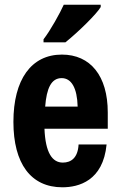

<svg xmlns="http://www.w3.org/2000/svg" viewBox="-20 -786 510 816"><path d="M408 -756V-766H251C236 -732 194 -656 165 -619V-606H258C315 -652 391 -727 408 -756ZM438 -308C438 -464 364 -554 243 -554C113 -554 37 -448 37 -268C37 -91 111 10 245 10C314 10 418 -17 433 -172H314C311 -115 282 -95 247 -95C202 -95 173 -137 169 -239H438ZM172 -333C178 -411 198 -454 242 -454C283 -454 308 -413 310 -333Z"/></svg>

Font: Kathrein 77 Bold Condensed
Style: Regular
Weight: 700
Width: 3
Designer: Lazydogs Typefoundry, based on Open Sans by Ascender Corporation
Foundry: Lazydogs Typefoundry
Version: Version 1.003;PS 001.003;hotconv 1.0.88;makeotf.lib2.5.64775